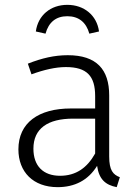

<svg xmlns="http://www.w3.org/2000/svg" viewBox="-20 -762 576 793"><path d="M258 -695C305 -695 336 -670 349 -623L389 -632C380 -699 327 -742 258 -742C189 -742 137 -699 128 -632L168 -623C181 -670 211 -695 258 -695ZM431 -116V-368C431 -475 379 -534 260 -534C205 -534 153 -522 95 -499L110 -455C162 -474 210 -485 252 -485C339 -485 373 -448 373 -365V-314H273C139 -314 56 -255 56 -145C56 -52 117 11 218 11C288 11 344 -17 381 -77C389 -21 416 2 462 11L475 -30C447 -41 431 -58 431 -116ZM228 -36C159 -36 118 -76 118 -148C118 -231 177 -272 282 -272H373V-128C340 -69 294 -36 228 -36Z"/></svg>

Font: FiraGO Light
Style: Regular
Weight: 300
Designer: bBox Type
Foundry: bBox Type GmbH
Version: Version 1.001;PS 001.001;hotconv 1.0.88;makeotf.lib2.5.64775